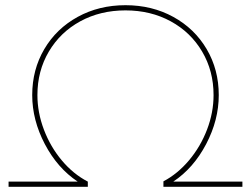

<svg xmlns="http://www.w3.org/2000/svg" viewBox="-20 -719 966 739"><path d="M802 -353Q802 -446 758 -520.5Q714 -595 637 -637Q560 -679 463 -679Q366 -679 289 -637Q212 -595 168 -520.5Q124 -446 124 -353Q124 -286 149 -220Q174 -154 218 -101.5Q262 -49 318 -20V0H13V-20H279Q201 -72 152.5 -164.5Q104 -257 104 -353Q104 -451 150.5 -530Q197 -609 279 -654Q361 -699 463 -699Q565 -699 647 -654Q729 -609 775.5 -530Q822 -451 822 -353Q822 -257 773.5 -164.5Q725 -72 647 -20H913V0H609V-21Q664 -50 708 -102.5Q752 -155 777 -220.5Q802 -286 802 -353Z"/></svg>

Font: Gontserrat Thin
Style: Regular
Weight: 250
Designer: Julieta Ulanovsky
Foundry: Julieta Ulanovsky
Version: Version 6.001